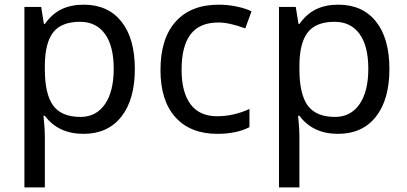

<svg xmlns="http://www.w3.org/2000/svg" viewBox="-20 -566 1750 826"><path d="M324.2 -472.2Q244.6 -472.2 209.2 -427.2Q173.8 -382.3 172.9 -286.1V-269Q172.9 -160.2 209 -111.6Q245.1 -63 326.2 -63Q393.6 -63 431.4 -117.7Q469.2 -172.4 469.2 -270Q469.2 -368.2 431.4 -420.2Q393.6 -472.2 324.2 -472.2ZM338.9 9.8Q231 9.8 172.9 -67.9H167L168.9 -47.9Q172.9 -9.8 172.9 20V240.2H85V-536.1H157.2L168.9 -462.9H172.9Q204.1 -506.8 245.1 -526.4Q286.1 -545.9 339.8 -545.9Q444.3 -545.9 502.2 -473.4Q560.1 -400.9 560.1 -269Q560.1 -137.7 502 -64Q443.8 9.8 338.9 9.8Z M915 9.8Q799.3 9.8 734.9 -61.3Q670.4 -132.3 670.4 -265.1Q670.4 -399.9 735.6 -472.9Q800.8 -545.9 921.4 -545.9Q960.4 -545.9 998.8 -537.8Q1037.1 -529.8 1062 -517.1L1035.2 -443.8Q967.3 -469.2 919.4 -469.2Q838.4 -469.2 799.8 -418.2Q761.2 -367.2 761.2 -266.1Q761.2 -168.9 799.8 -117.4Q838.4 -65.9 914.1 -65.9Q984.9 -65.9 1053.2 -97.2V-19Q997.6 9.8 915 9.8Z M1419.4 -472.2Q1339.8 -472.2 1304.4 -427.2Q1269 -382.3 1268.1 -286.1V-269Q1268.1 -160.2 1304.2 -111.6Q1340.3 -63 1421.4 -63Q1488.8 -63 1526.6 -117.7Q1564.5 -172.4 1564.5 -270Q1564.5 -368.2 1526.6 -420.2Q1488.8 -472.2 1419.4 -472.2ZM1434.1 9.8Q1326.2 9.8 1268.1 -67.9H1262.2L1264.2 -47.9Q1268.1 -9.8 1268.1 20V240.2H1180.2V-536.1H1252.4L1264.2 -462.9H1268.1Q1299.3 -506.8 1340.3 -526.4Q1381.3 -545.9 1435.1 -545.9Q1539.6 -545.9 1597.4 -473.4Q1655.3 -400.9 1655.3 -269Q1655.3 -137.7 1597.2 -64Q1539.1 9.8 1434.1 9.8Z"/></svg>

Font: NotoSans
Style: Regular
Weight: 400
Designer: Monotype Design team
Foundry: Monotype Imaging Inc.
Version: Version 1.04; ttfautohint (v1.4.1)